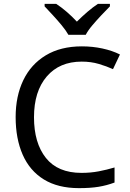

<svg xmlns="http://www.w3.org/2000/svg" viewBox="-20 -964 672 994"><path d="M403 -645Q288 -645 222 -568Q156 -491 156 -357Q156 -224 217.5 -146.5Q279 -69 402 -69Q449 -69 491 -77Q533 -85 573 -97V-19Q533 -4 490.5 3Q448 10 389 10Q280 10 207 -35Q134 -80 97.5 -163Q61 -246 61 -358Q61 -466 100.5 -548.5Q140 -631 217 -677.5Q294 -724 404 -724Q459 -724 510 -713Q561 -702 601 -682L565 -606Q532 -621 491.5 -633Q451 -645 403 -645ZM334 -784Q321 -807 299 -833.5Q277 -860 253 -886Q229 -912 211 -931V-944H271Q297 -927 325 -903Q353 -879 378 -852Q405 -879 433 -903Q461 -927 487 -944H549V-931Q530 -912 505.5 -886Q481 -860 458.5 -833.5Q436 -807 424 -784Z"/></svg>

Font: Noto Sans NKo Unjoined
Style: Regular
Weight: 400
Designer: Monotype Design Team
Foundry: Monotype Imaging Inc.
Version: Version 2.004